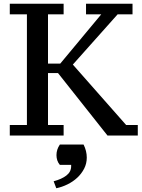

<svg xmlns="http://www.w3.org/2000/svg" viewBox="-20 -720 752 1020"><path d="M300 -382 518 -644H437V-700H684V-644H605L367 -377L650 -56H712V0H551L288 -332H235V-56H318V0H32V-56H123V-644H32V-700H318V-644H235V-382ZM265 243Q307 232 332.5 212.5Q358 193 358 163V156H298Q288 144 284 131Q280 118 280 104Q280 74 298 48H424Q441 82 441 117Q441 149 427 176Q413 203 390.5 224Q368 245 338.5 259.5Q309 274 279 280Z"/></svg>

Font: PT Serif Caption
Style: Regular
Weight: 400
Designer: A.Korolkova, O.Umpeleva, V.Yefimov
Foundry: ParaType Ltd
Version: Version 1.000W OFL